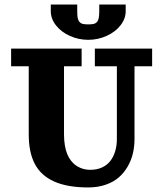

<svg xmlns="http://www.w3.org/2000/svg" viewBox="-20 -821 724 851"><path d="M205.1 -771.5V-800.8H322.3V-771.5Q322.3 -752.7 324.3 -741.7Q326.4 -730.7 332.2 -724Q337.9 -717.3 346.8 -715.1Q355.7 -712.9 371.1 -712.9Q386.5 -712.9 395.4 -715.1Q404.3 -717.3 410 -724Q415.8 -730.7 417.8 -741.7Q419.9 -752.7 419.9 -771.5V-800.8H537.1V-771.5Q537.1 -738 514 -708.6Q491 -679.2 452.6 -661.9Q414.3 -644.5 371.1 -644.5Q327.9 -644.5 289.6 -661.9Q251.2 -679.2 228.1 -708.6Q205.1 -738 205.1 -771.5ZM400.4 -605.5H654.3V-527.3H576.2V-205.1Q576.2 -171.9 569.1 -141.4Q562 -110.8 546 -83.1Q530 -55.4 506.7 -34.9Q483.4 -14.4 448.5 -2.3Q413.6 9.8 371.1 9.8Q278.8 9.8 220.2 -16.5Q161.6 -42.7 134.5 -94.1Q107.4 -145.5 107.4 -224.6V-527.3H29.3V-605.5H341.8V-527.3H263.7V-224.6Q263.7 -198 267.7 -175.5Q271.7 -153.1 278.3 -137.3Q284.9 -121.6 294.4 -109.3Q304 -96.9 314.2 -89.4Q324.5 -81.8 336.3 -76.9Q348.1 -72 358.9 -70.2Q369.6 -68.4 380.9 -68.4Q409.4 -68.4 432 -78.7Q454.6 -89.1 468.9 -107.5Q483.2 -126 490.6 -150.8Q498 -175.5 498 -205.1V-527.3H400.4Z"/></svg>

Font: Orelega One
Style: Regular
Weight: 400
Version: Version 1.1 ; ttfautohint (v1.8.3)